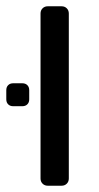

<svg xmlns="http://www.w3.org/2000/svg" viewBox="-36 -591 316 611"><path d="M93 -23V-548Q93 -558 99.5 -564.5Q106 -571 116 -571H160Q170 -571 176.5 -564.5Q183 -558 183 -548V-23Q183 -13 176.5 -6.5Q170 0 160 0H116Q106 0 99.5 -6.5Q93 -13 93 -23ZM-16 -275V-304Q-16 -314 -10 -320Q-4 -326 6 -326H35Q45 -326 51 -320Q57 -314 57 -304V-275Q57 -265 51 -259Q45 -253 35 -253H6Q-4 -253 -10 -259Q-16 -265 -16 -275Z"/></svg>

Font: Rubik
Style: Regular
Weight: 400
Designer: Hubert & Fischer
Foundry: Hubert & Fischer
Version: Version 1.100